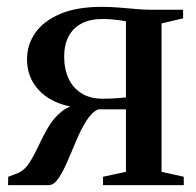

<svg xmlns="http://www.w3.org/2000/svg" viewBox="-20 -541 574 561"><path d="M3.5 0 4 -24.5 29.5 -34Q51 -42.5 65.2 -64.5Q79.5 -86.5 92.5 -114.8Q105.5 -143 121.5 -170.2Q137.5 -197.5 161.5 -216.2Q185.5 -235 222 -238L229.5 -226Q181.5 -226 142.8 -243.2Q104 -260.5 81.5 -292.5Q59 -324.5 59 -368.5Q59 -410 82.8 -444.5Q106.5 -479 155 -500Q203.5 -521 278 -521Q301.5 -521 326.8 -519Q352 -517 376.2 -514.8Q400.5 -512.5 420.5 -512.5H515V-487.5L452 -472.5V-39L517 -24.5V0H281V-24.5L348 -39V-221.5H267Q248.5 -213.5 233 -189Q217.5 -164.5 204 -132.8Q190.5 -101 177.8 -71Q165 -41 151.5 -20.8Q138 -0.5 122.5 0ZM281 -252.5Q290.5 -252.5 303.5 -253Q316.5 -253.5 328.8 -254.5Q341 -255.5 348 -256.5V-479Q340.5 -480.5 329 -482Q317.5 -483.5 304.8 -484.5Q292 -485.5 279.5 -485.5Q243 -485.5 218 -472.2Q193 -459 180.2 -434.2Q167.5 -409.5 167.5 -376Q167.5 -339.5 180.2 -311.8Q193 -284 218.2 -268.2Q243.5 -252.5 281 -252.5Z"/></svg>

Font: Merriweather 120pt Medium
Style: Regular
Weight: 500
Version: Version 2.100